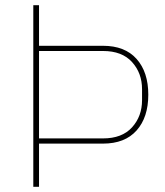

<svg xmlns="http://www.w3.org/2000/svg" viewBox="-20 -718 634 738"><path d="M130 0H108V-698H130V-542H376Q460 -542 505 -491.5Q550 -441 550 -354Q550 -267 505 -216.5Q460 -166 376 -166H130ZM130 -522V-186H376Q449 -186 487.5 -228.5Q526 -271 526 -333V-375Q526 -437 487.5 -479.5Q449 -522 376 -522Z"/></svg>

Font: IBM Plex Sans Thin
Style: Regular
Weight: 100
Designer: Mike Abbink, Paul van der Laan, Pieter van Rosmalen
Foundry: Bold Monday
Version: Version 3.0